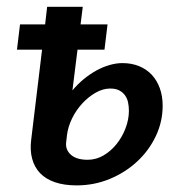

<svg xmlns="http://www.w3.org/2000/svg" viewBox="-20 -539 534 566"><path d="M175 -119.5Q172.5 -97.5 189 -82.8Q205.5 -68 238.5 -68Q263.5 -68 285.5 -81Q307.5 -94 324 -114.8Q340.5 -135.5 350.2 -161.2Q360 -187 360 -212.5Q360 -225.5 357.5 -237.2Q355 -249 348.5 -258Q342 -267 331.5 -272.5Q321 -278 305 -278Q283.5 -278 262 -265.8Q240.5 -253.5 222.5 -234Q204.5 -214.5 192.5 -190Q180.5 -165.5 177.5 -141ZM193.5 -272.5Q209 -291 227.2 -306Q245.5 -321 264.8 -331.5Q284 -342 303.5 -347.5Q323 -353 341 -353Q368 -353 390 -344Q412 -335 427.2 -318.8Q442.5 -302.5 451 -279.2Q459.5 -256 459.5 -227.5Q459.5 -180 439.2 -137.5Q419 -95 384.2 -62.8Q349.5 -30.5 303.5 -11.5Q257.5 7.5 206 7.5Q169 7.5 142 -1.8Q115 -11 98.2 -28.5Q81.5 -46 74.8 -71Q68 -96 72 -127.5L104 -392.5H30L39 -467H113L119 -519H224L217.5 -467H297L288 -392.5H208.5Z"/></svg>

Font: Lato SemiBold
Style: Italic
Weight: 600
Italic angle: -7°
Designer: Lukasz Dziedzic with Adam Twardoch and Botio Nikoltchev
Foundry: tyPoland Lukasz Dziedzic
Version: Version 2.015; 2015-08-06; http://www.latofonts.com/